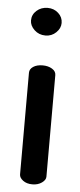

<svg xmlns="http://www.w3.org/2000/svg" viewBox="-52 -733 318 762"><g transform="rotate(5 107.0 -351.5)"><path d="M107 0Q84 0 69.5 -11Q55 -22 55 -35V-440Q55 -455 69.5 -464.5Q84 -474 107 -474Q129 -474 144.5 -464.5Q160 -455 160 -440V-35Q160 -22 144.5 -11Q129 0 107 0ZM107 -593Q81 -593 63 -610Q45 -627 45 -648Q45 -671 63 -687Q81 -703 107 -703Q132 -703 149.5 -687Q167 -671 167 -648Q167 -627 149.5 -610Q132 -593 107 -593Z"/></g></svg>

Font: Dosis ExtraLight SemiBold
Style: Regular
Weight: 600
Version: Version 3.001; ttfautohint (v1.8.2)